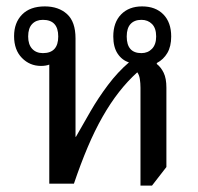

<svg xmlns="http://www.w3.org/2000/svg" viewBox="-20 -574 618 600"><path d="M419 6V-300Q419 -314 417 -327Q415 -340 409 -348Q379 -321 352 -286.5Q325 -252 300.5 -209Q276 -166 254 -114Q232 -62 211 0H134V-389L150 -383Q146 -377 135 -372.5Q124 -368 108 -368Q73 -368 48.5 -393Q24 -418 24 -461Q24 -503 49 -528.5Q74 -554 120 -554Q163 -554 189.5 -530Q216 -506 216 -454V-147L217 -146Q238 -183 262.5 -225.5Q287 -268 317.5 -308.5Q348 -349 383 -379Q361 -386 347.5 -406.5Q334 -427 334 -460Q334 -504 358.5 -529Q383 -554 424 -554Q466 -554 490.5 -529Q515 -504 515 -460Q515 -429 503 -408.5Q491 -388 470 -377V-374Q483 -364 491.5 -346.5Q500 -329 500 -300V-52L455 6ZM114 -408Q162 -408 162 -460Q162 -512 114 -512Q93 -512 80.5 -499Q68 -486 68 -460Q68 -435 80.5 -421.5Q93 -408 114 -408ZM422 -408Q442 -408 455 -421.5Q468 -435 468 -460Q468 -486 455 -499Q442 -512 422 -512Q400 -512 388 -499Q376 -486 376 -460Q376 -408 422 -408Z"/></svg>

Font: Noto Serif Thai SemiCondensed
Style: Regular
Weight: 400
Width: 4
Designer: Monotype Design Team
Foundry: Monotype Imaging Inc.
Version: Version 2.002